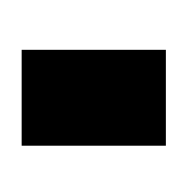

<svg xmlns="http://www.w3.org/2000/svg" viewBox="-18 -160 175 180"><g transform="rotate(-90 70.0 -69.5)"><path d="M23.9 -2V-137.2H113.8V-2Z"/></g></svg>

Font: Fundamental  Brigade Condensed
Style: Regular
Weight: 400
Width: 3
Designer: Peter Wiegel, original typeface by Carl Albert Fahrenwaldt 1901
Foundry: Peter Wiegel
Version: Version 0.000 2012 initial release